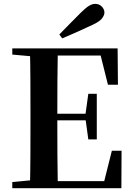

<svg xmlns="http://www.w3.org/2000/svg" viewBox="-20 -997 706 1017"><path d="M294.3 -814.5Q324.8 -844.9 354 -875.4Q383.2 -905.8 410.4 -932.2Q435.5 -956.6 452.1 -966.6Q468.6 -976.5 484.4 -976.5Q505.2 -976.5 519.1 -962.3Q533.1 -948.1 533.1 -930.5Q533.1 -916.4 520.3 -899.5Q507.5 -882.7 471.2 -865.9Q431.1 -846.9 390.8 -829Q350.5 -811.1 309.5 -793.6ZM45.1 0V-32.6L198.2 -47.3H212.6V0ZM138.6 0Q140.6 -85.2 141 -171.8Q141.4 -258.5 141.4 -346.1V-393.6Q141.4 -481.3 141 -567.7Q140.6 -654.1 138.6 -740.5H286.3Q284.6 -655.6 284.1 -567.7Q283.6 -479.8 283.6 -387.2V-359.2Q283.6 -263 284.1 -174.8Q284.6 -86.6 286.3 0ZM212.6 0V-37.4H595.3L523.6 -3.7L572.5 -198.6H623.9L622.9 0ZM212.6 -359.5V-394.7H458.6V-359.5ZM447.8 -258.7 432.6 -369.7V-390.7L447.8 -500.1H492.7V-258.7ZM45.1 -707.9V-740.5H212.6V-694.2H198.2ZM551.8 -548 504.4 -738.1 574.9 -702.9H212.6V-740.5H603L604.7 -548Z"/></svg>

Font: Noto Serif SC
Style: Regular
Weight: 200
Designer: Ryoko NISHIZUKA 西塚涼子 (kana & ideographs); Frank Grießhammer (Latin, Greek & Cyrillic); Wenlong ZHANG 张文龙 (bopomofo); San
Foundry: Adobe
Version: Version 2.001;hotconv 1.1.0;makeotfexe 2.6.0